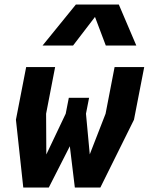

<svg xmlns="http://www.w3.org/2000/svg" viewBox="-20 -842 668 862"><path d="M84.5 0H199L293.5 -185.5L316 0H430.5L581.5 -304.5L627.5 -541H494.5L454 -331.5L383 -149L366 -331.5L380 -403H289L275 -331.5L188 -148.5L187 -331.5L227.5 -541H97.5L51.5 -304.5ZM171 -637.5H308L406.5 -766L455 -637.5H592L513.5 -821.5H320.5Z"/></svg>

Font: Monaspace Krypton ExtraBold
Style: Italic
Weight: 800
Italic angle: -11°
Designer: Riley Cran & the Lettermatic Team
Foundry: Lettermatic
Version: Version 1.101 (Monaspace Krypton)